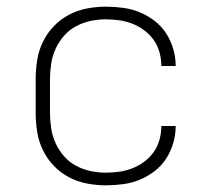

<svg xmlns="http://www.w3.org/2000/svg" viewBox="-20 -548 640 576"><path d="M297 8Q269 8 240.5 2.5Q212 -3 186.5 -16.5Q161 -30 141 -51Q121 -72 108.5 -98Q96 -124 91.5 -152.5Q87 -181 87 -210V-310Q87 -339 91.5 -367.5Q96 -396 108.5 -422Q121 -448 141 -469Q161 -490 186.5 -503.5Q212 -517 240.5 -522.5Q269 -528 297 -528Q323 -528 349 -524.5Q375 -521 398.5 -511.5Q422 -502 443 -486Q464 -470 478 -448.5Q492 -427 499.5 -402Q507 -377 507 -351V-350H464V-351Q464 -371 458.5 -391Q453 -411 441.5 -427.5Q430 -444 413.5 -456.5Q397 -469 378 -476.5Q359 -484 338.5 -487Q318 -490 297 -490Q274 -490 251 -485Q228 -480 207.5 -469Q187 -458 171.5 -440Q156 -422 146.5 -401Q137 -380 133.5 -356.5Q130 -333 130 -310V-210Q130 -187 133.5 -163.5Q137 -140 146.5 -119Q156 -98 171.5 -80Q187 -62 207.5 -51Q228 -40 251 -35Q274 -30 297 -30Q318 -30 338.5 -33Q359 -36 378 -43.5Q397 -51 413.5 -63.5Q430 -76 441.5 -92.5Q453 -109 458.5 -129Q464 -149 464 -169V-170H507V-169Q507 -143 499.5 -118Q492 -93 478 -71.5Q464 -50 443 -34Q422 -18 398.5 -8.5Q375 1 349 4.5Q323 8 297 8Z"/></svg>

Font: Iosevka Aile Extralight
Style: Regular
Weight: 200
Designer: Belleve Invis
Foundry: Belleve Invis
Version: Version 31.1.0; ttfautohint (v1.8.4)